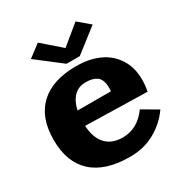

<svg xmlns="http://www.w3.org/2000/svg" viewBox="-195 -980 1061 1127"><g transform="rotate(-30 335.0 -416.0)"><path d="M309.1 -649.9 142.1 -778.8 225.1 -841.8 350.1 -732.9 479 -838.9 557.1 -772.9 398.9 -649.9ZM350.1 -609.9Q437 -609.9 503.7 -580.1Q570.3 -550.3 608.6 -490.5Q647 -430.7 647 -348.1Q647 -310.1 639.2 -270L221.2 -279.8Q225.6 -197.3 266.1 -153.6Q306.6 -109.9 379.9 -109.9Q480.5 -109.9 547.9 -203.1L651.9 -142.1Q603.5 -73.2 529.3 -31.7Q455.1 9.8 359.9 9.8Q193.8 9.8 106.9 -69.3Q20 -148.4 20 -299.8Q20 -451.2 104.7 -530.5Q189.5 -609.9 350.1 -609.9ZM350.1 -500Q302.7 -500 271.5 -468.8Q240.2 -437.5 228 -379.9H454.1Q455.1 -387.7 455.1 -401.9Q455.1 -432.6 446.8 -452.9Q438.5 -473.1 422.9 -482.9Q407.2 -492.7 390.4 -496.3Q373.5 -500 350.1 -500Z"/></g></svg>

Font: Zantroke
Style: Regular
Weight: 500
Foundry: gluk
Version: Version 0.36